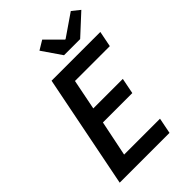

<svg xmlns="http://www.w3.org/2000/svg" viewBox="-248 -946 1044 1044"><g transform="rotate(-45 274.5 -424.0)"><path d="M32 0 162 -654H537L519 -563H251L216 -387H443L425 -296H199L157 -91H433L415 0ZM308 -704 231 -816 284 -848 372 -760H376L504 -848L549 -812L432 -704Z"/></g></svg>

Font: Source Sans Pro SemiBold
Style: Italic
Weight: 600
Italic angle: -11°
Designer: Paul D. Hunt
Foundry: Adobe Systems Incorporated
Version: Version 1.095;hotconv 1.0.109;makeotfexe 2.5.65596